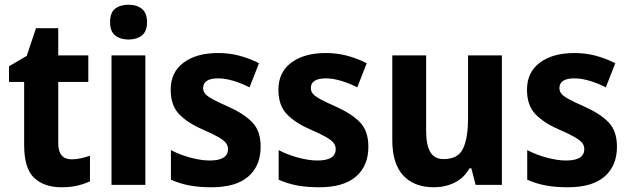

<svg xmlns="http://www.w3.org/2000/svg" viewBox="-20 -781 2662 811"><path d="M283 -108Q303 -108 322 -112.5Q341 -117 360 -123V-15Q336 -4 307 3Q278 10 240 10Q167 10 124.5 -29.5Q82 -69 82 -169V-435H18V-501L93 -545L132 -662H226V-547H353V-435H226V-176Q226 -108 283 -108Z M523 -761Q557 -761 579 -744Q601 -727 601 -687Q601 -648 579 -631Q557 -614 523 -614Q489 -614 467 -631Q445 -648 445 -687Q445 -728 466.5 -744.5Q488 -761 523 -761ZM594 -547V0H451V-547Z M1081 -161Q1081 -81 1029 -35.5Q977 10 873 10Q822 10 781 2.5Q740 -5 702 -22V-147Q740 -127 785 -115Q830 -103 866 -103Q943 -103 943 -151Q943 -166 934 -177.5Q925 -189 901.5 -202.5Q878 -216 834 -235Q770 -263 735.5 -300Q701 -337 701 -402Q701 -476 755.5 -516.5Q810 -557 901 -557Q948 -557 990 -546Q1032 -535 1074 -514L1034 -412Q1001 -429 966 -439.5Q931 -450 902 -450Q838 -450 838 -409Q838 -395 847 -384.5Q856 -374 879 -361.5Q902 -349 945 -330Q1010 -301 1045.5 -264.5Q1081 -228 1081 -161Z M1536 -161Q1536 -81 1484 -35.5Q1432 10 1328 10Q1277 10 1236 2.5Q1195 -5 1157 -22V-147Q1195 -127 1240 -115Q1285 -103 1321 -103Q1398 -103 1398 -151Q1398 -166 1389 -177.5Q1380 -189 1356.5 -202.5Q1333 -216 1289 -235Q1225 -263 1190.5 -300Q1156 -337 1156 -402Q1156 -476 1210.5 -516.5Q1265 -557 1356 -557Q1403 -557 1445 -546Q1487 -535 1529 -514L1489 -412Q1456 -429 1421 -439.5Q1386 -450 1357 -450Q1293 -450 1293 -409Q1293 -395 1302 -384.5Q1311 -374 1334 -361.5Q1357 -349 1400 -330Q1465 -301 1500.5 -264.5Q1536 -228 1536 -161Z M2100 -547V0H1989L1971 -70H1963Q1940 -29 1900 -9.5Q1860 10 1812 10Q1730 10 1683.5 -39.5Q1637 -89 1637 -190V-547H1780V-228Q1780 -169 1797.5 -139Q1815 -109 1854 -109Q1915 -109 1936 -153.5Q1957 -198 1957 -282V-547Z M2586 -161Q2586 -81 2534 -35.5Q2482 10 2378 10Q2327 10 2286 2.5Q2245 -5 2207 -22V-147Q2245 -127 2290 -115Q2335 -103 2371 -103Q2448 -103 2448 -151Q2448 -166 2439 -177.5Q2430 -189 2406.5 -202.5Q2383 -216 2339 -235Q2275 -263 2240.5 -300Q2206 -337 2206 -402Q2206 -476 2260.5 -516.5Q2315 -557 2406 -557Q2453 -557 2495 -546Q2537 -535 2579 -514L2539 -412Q2506 -429 2471 -439.5Q2436 -450 2407 -450Q2343 -450 2343 -409Q2343 -395 2352 -384.5Q2361 -374 2384 -361.5Q2407 -349 2450 -330Q2515 -301 2550.5 -264.5Q2586 -228 2586 -161Z"/></svg>

Font: Noto Sans Khmer UI SemiCondensed
Style: Bold
Weight: 700
Width: 4
Designer: Danh Hong and the Monotype Design Team
Foundry: Monotype Imaging Inc.
Version: Version 2.002; ttfautohint (v1.8.4.7-5d5b)